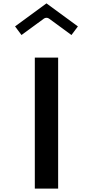

<svg xmlns="http://www.w3.org/2000/svg" viewBox="-20 -1141 551 1136"><path d="M69.1 -984.8 107.2 -933.8 240.2 -1031.2C248.2 -1037 260.8 -1037.7 269.8 -1031.2L402.8 -933.8L440.9 -984.8L255 -1121ZM324 -800H186V-25H324Z"/></svg>

Font: Hussar Ekologiczny
Style: Regular
Weight: 400
Foundry: Cannot Into Space Fonts
Version: Version 0.97